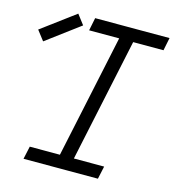

<svg xmlns="http://www.w3.org/2000/svg" viewBox="-183 -897 902 995"><g transform="rotate(15 268.5 -400.0)"><path d="M196.5 0 366.5 -800H441.5L271.5 0ZM34.5 0 49.5 -69H448.5L433.5 0ZM190.5 -731 204.5 -800H603.5L589.5 -731ZM-25 -614 -65.5 -666.5 114 -800 154 -747.5Z"/></g></svg>

Font: Victor Mono Thin
Style: Italic
Weight: 100
Italic angle: -12°
Monospace: yes
Designer: Rune Bjørnerås
Version: Version 1.561;gftools[0.9.30]